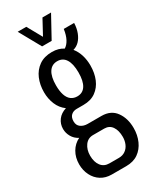

<svg xmlns="http://www.w3.org/2000/svg" viewBox="-231 -781 826 1027"><g transform="rotate(-30 181.5 -267.5)"><path d="M132 189Q95 189 67 171.5Q39 154 23.5 123Q8 92 8 55Q8 13 27 -19.5Q46 -52 79 -68Q54 -81 41 -104Q28 -127 28 -152Q28 -183 46 -207Q64 -231 97 -241Q67 -263 52.5 -298Q38 -333 38 -373Q38 -419 54 -456.5Q70 -494 102 -516.5Q134 -539 182 -539Q203 -539 220.5 -534Q238 -529 251 -520Q269 -531 281.5 -554.5Q294 -578 299 -614H363Q362 -582 352 -556Q342 -530 326 -513.5Q310 -497 288 -491Q307 -467 316 -437Q325 -407 325 -374Q325 -327 309.5 -290Q294 -253 263.5 -231Q233 -209 187 -209H145Q124 -209 110.5 -196.5Q97 -184 97 -159Q97 -135 114 -122.5Q131 -110 156 -110H241Q299 -110 328.5 -69Q358 -28 358 32Q358 75 342 111Q326 147 296 168Q266 189 221 189ZM151 131H210Q233 131 250 119Q267 107 275.5 87Q284 67 284 44Q284 4 267.5 -20Q251 -44 220 -44H151Q119 -44 100.5 -18.5Q82 7 82 44Q82 83 100 107Q118 131 151 131ZM182 -265Q216 -265 233.5 -292.5Q251 -320 251 -373Q251 -426 233.5 -454Q216 -482 182 -482Q148 -482 130 -454Q112 -426 112 -373Q112 -338 120 -313.5Q128 -289 144 -277Q160 -265 182 -265ZM78 -724H131L199 -602H165L231 -724H284L211 -591H152Z"/></g></svg>

Font: Archivo ExtraCondensed
Style: Regular
Weight: 400
Width: 2
Designer: Hector Gatti
Foundry: Omnibus-Type
Version: Version 2.001